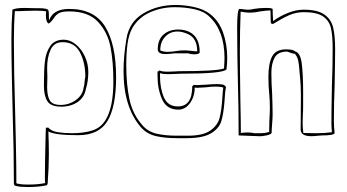

<svg xmlns="http://www.w3.org/2000/svg" viewBox="-20 -539 1398 774"><path d="M93 215Q62 215 46 211L39 209L36 203Q36 74 31 -88Q30 -125 28 -216.5Q26 -308 26 -381Q26 -447 30 -500Q44 -507 78 -507L121 -506H137Q170 -506 175 -498V-497Q177 -493 177 -479Q177 -465 178 -457Q194 -503 259 -503Q360 -503 404 -431.5Q448 -360 448 -228Q448 -109 413.5 -51.5Q379 6 295 6Q201 6 175 -9Q177 39 177 82Q177 135 172 203L168 208Q136 215 93 215ZM162 199Q161 195 161 170Q161 125 164 2L165 -24H167L175 -25V-24Q188 -10 213.5 -6Q239 -2 270 -2Q316 -2 350.5 -12.5Q385 -23 404 -53Q437 -103 437 -211Q437 -290 425.5 -349.5Q414 -409 375 -451Q336 -493 259 -493Q229 -493 216.5 -485.5Q204 -478 195 -463Q191 -458 186.5 -452.5Q182 -447 176 -444Q165 -450 165 -478L166 -493Q152 -496 123 -496L81 -495Q67 -494 40 -494Q36 -443 36 -378Q36 -250 41 -90Q42 -53 44 37.5Q46 128 46 200Q61 205 94 205Q134 205 162 199ZM227 -109Q185 -109 171 -131Q157 -153 157 -194Q157 -255 161 -291.5Q165 -328 182.5 -353.5Q200 -379 237 -379Q262 -379 285 -360.5Q308 -342 322 -312Q336 -282 336 -249Q336 -213 327 -183V-185Q322 -148 294 -128.5Q266 -109 227 -109ZM232 -369Q198 -369 184 -338.5Q170 -308 170 -265L171 -229L170 -188Q170 -153 180.5 -134.5Q191 -116 225 -116Q258 -116 285.5 -135.5Q313 -155 317 -186Q319 -192 320 -199.5Q321 -207 321 -210Q321 -213 322 -219.5Q323 -226 324 -230Q324 -286 302.5 -327.5Q281 -369 232 -369Z M755 -191 761 -197Q766 -196 778 -196Q789 -196 815 -198Q841 -200 853 -200Q869 -200 878 -198Q887 -196 891 -188Q887 -169 885 -130Q881 -79 872 -50Q863 -21 830.5 -1.5Q798 18 732 18H694Q644 18 608 9.5Q572 1 548 -26Q478 -107 478 -252Q478 -314 490 -384Q501 -451 558 -485Q615 -519 688 -519Q723 -519 761 -511Q799 -503 825 -484Q862 -456 879 -408.5Q896 -361 896 -306Q896 -282 893 -259Q876 -242 715 -242Q699 -242 690 -241L657 -240Q637 -240 625 -244V-233Q625 -182 641 -146Q657 -110 697 -110Q755 -110 755 -191ZM623 -255Q632 -250 657 -250Q673 -250 684 -251Q695 -252 701 -252Q854 -252 883 -263Q885 -291 885 -305Q885 -414 825 -471Q803 -493 765 -501.5Q727 -510 685 -510Q631 -510 585 -489.5Q539 -469 514 -427Q499 -400 494 -362Q489 -324 489 -278Q489 -198 502 -138Q515 -78 555 -33Q577 -8 611.5 0Q646 8 694 8H738Q798 8 827.5 -12.5Q857 -33 865 -63Q873 -93 876 -141Q878 -173 880 -186Q869 -190 851 -190Q831 -190 810 -187Q784 -185 775 -185L765 -186Q765 -150 746 -123.5Q727 -97 699 -97Q652 -97 633.5 -138.5Q615 -180 615 -232V-250Q622 -255 623 -255ZM764 -320Q749 -320 739 -324H684Q657 -321 648 -321Q616 -321 616 -340Q616 -379 639 -399.5Q662 -420 699 -420Q724 -420 744 -410Q785 -389 785 -329Q785 -324 778.5 -322Q772 -320 764 -320ZM626 -336Q638 -330 655 -330Q666 -330 674.5 -331Q683 -332 689 -333Q706 -336 722 -336Q733 -336 751 -334Q767 -332 775 -332Q775 -384 739 -401Q715 -412 696 -412Q666 -412 646 -391Q626 -370 626 -336Z M1329 -196Q1326 -123 1326 -50Q1326 -26 1329 -2Q1325 7 1277 7Q1272 7 1258.5 8.5Q1245 10 1235 10Q1192 10 1192 -17L1193 -153Q1193 -198 1189 -234Q1187 -250 1187 -257Q1185 -282 1182 -295.5Q1179 -309 1169 -322Q1161 -322 1138 -331Q1100 -331 1087 -306.5Q1074 -282 1074 -246Q1074 -204 1077 -162Q1079 -106 1079 -78Q1079 -64 1077 -40Q1075 -16 1075 -3Q1072 3 1054 7Q1036 11 1022 10L942 7Q942 -102 939 -208Q938 -244 937 -310Q936 -376 936 -426Q936 -499 945 -503Q953 -503 962 -501.5Q971 -500 980 -500Q993 -500 1003 -503Q1025 -507 1052 -507Q1075 -507 1079 -503Q1079 -486 1081 -454Q1108 -474 1141 -487Q1174 -500 1204 -500Q1260 -500 1287.5 -480.5Q1315 -461 1323 -428Q1331 -395 1331 -340Q1331 -292 1329 -196ZM1316 -43Q1316 -93 1318 -193Q1321 -270 1321 -345Q1321 -396 1314 -426Q1307 -456 1282 -473Q1257 -490 1205 -490Q1173 -490 1145 -477.5Q1117 -465 1080 -442L1072 -445Q1071 -454 1071 -471Q1071 -489 1070 -497Q1057 -497 1029 -493Q1007 -488 988 -488Q978 -488 966.5 -489.5Q955 -491 950 -492Q947 -413 947 -332Q947 -266 949 -134Q951 -46 951 -3Q967 -5 979 -5Q995 -5 1005 -2Q1009 -2 1028.5 -2Q1048 -2 1065 -7L1066 -55Q1068 -89 1068 -105Q1068 -134 1065 -165Q1064 -175 1063 -191Q1062 -207 1062 -229Q1062 -283 1077 -311.5Q1092 -340 1133 -340Q1162 -340 1169 -332Q1191 -327 1196.5 -282.5Q1202 -238 1202 -172V-110Q1202 -90 1201 -79L1200 -43Q1200 -21 1203 -3L1254 -2Q1290 -2 1318 -6Q1316 -30 1316 -43Z"/></svg>

Font: Londrina Outline
Style: Regular
Weight: 400
Designer: Marcelo Magalhaes
Foundry: Marcelo Magalhães
Version: Version 1.002